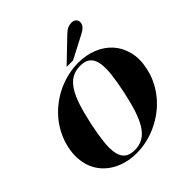

<svg xmlns="http://www.w3.org/2000/svg" viewBox="-239 -1097 1293 1293"><g transform="rotate(-45 407.5 -450.5)"><path d="M406.2 -729 563.5 -879.9Q585.9 -901.9 603.5 -909.4Q621.1 -917 638.2 -917Q663.6 -917 675.8 -902.6Q688 -888.2 683.6 -867.2Q680.7 -853 668.7 -840.3Q656.7 -827.6 638.2 -817.9L467.3 -729ZM31.7 -338.9Q43.5 -393.1 67.4 -440.4Q91.3 -487.8 125 -527.3Q158.7 -566.9 200 -597.9Q241.2 -628.9 287.1 -650.1Q333 -671.4 382.3 -682.6Q431.6 -693.8 481 -693.8Q554.7 -693.8 616.9 -668.9Q679.2 -644 720.9 -597.9Q762.7 -551.8 779.5 -486.1Q796.4 -420.4 778.8 -338.9Q767.6 -284.7 743.4 -237.3Q719.2 -189.9 685.8 -150.4Q652.3 -110.8 610.8 -80.1Q569.3 -49.3 523.2 -27.8Q477.1 -6.3 428 4.9Q378.9 16.1 329.6 16.1Q280.3 16.1 235.8 4.9Q191.4 -6.3 154.3 -27.8Q117.2 -49.3 89.1 -80.1Q61 -110.8 44.4 -150.4Q27.8 -189.9 23.9 -237.3Q20 -284.7 31.7 -338.9ZM559.1 -338.9Q576.7 -422.4 583.3 -484.6Q589.8 -546.9 581.3 -588.1Q572.8 -629.4 547.4 -649.7Q522 -669.9 475.6 -669.9Q429.2 -669.9 394.8 -649.7Q360.4 -629.4 334.5 -588.1Q308.6 -546.9 288.6 -484.6Q268.6 -422.4 251 -338.9Q233.4 -255.4 226.8 -193.1Q220.2 -130.9 228.8 -89.8Q237.3 -48.8 262.9 -28.3Q288.6 -7.8 335 -7.8Q381.3 -7.8 415.5 -28.3Q449.7 -48.8 475.6 -89.8Q501.5 -130.9 521.5 -193.1Q541.5 -255.4 559.1 -338.9Z"/></g></svg>

Font: XB Zar
Style: Bold Italic
Weight: 700
Italic angle: -12°
Designer: Behnam
Foundry: Irmug
Version: Version 8.005 2009